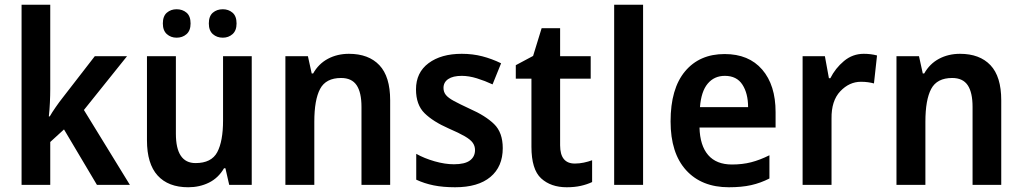

<svg xmlns="http://www.w3.org/2000/svg" viewBox="-20 -780 4312 810"><path d="M192 -404Q192 -378 190.5 -346.5Q189 -315 186 -289H190Q199 -305 215 -328Q231 -351 243 -366L380 -543H516L334 -316L528 0H389L250 -234L192 -181V0H71V-760H192Z M1042 -543V0H947L931 -70H925Q901 -29 861.5 -9.5Q822 10 774 10Q690 10 645 -39.5Q600 -89 600 -188V-543H722V-216Q722 -92 805 -92Q872 -92 896.5 -138Q921 -184 921 -272V-543ZM667 -681Q667 -712 684 -726.5Q701 -741 725 -741Q750 -741 767 -726.5Q784 -712 784 -681Q784 -651 767 -636Q750 -621 725 -621Q701 -621 684 -636Q667 -651 667 -681ZM861 -681Q861 -712 878 -726.5Q895 -741 920 -741Q944 -741 961 -726.5Q978 -712 978 -681Q978 -651 961 -636Q944 -621 920 -621Q895 -621 878 -636Q861 -651 861 -681Z M1452 -553Q1535 -553 1580.5 -505Q1626 -457 1626 -357V0H1505V-329Q1505 -390 1484.5 -420.5Q1464 -451 1419 -451Q1355 -451 1330.5 -405Q1306 -359 1306 -266V0H1184V-543H1279L1295 -470H1301Q1324 -511 1363.5 -532Q1403 -553 1452 -553Z M2101 -155Q2101 -77 2049 -33.5Q1997 10 1900 10Q1849 10 1809.5 2Q1770 -6 1736 -22V-131Q1770 -112 1813.5 -99.5Q1857 -87 1895 -87Q1941 -87 1962.5 -103Q1984 -119 1984 -147Q1984 -164 1974.5 -177.5Q1965 -191 1941 -205Q1917 -219 1873 -238Q1807 -267 1771 -302.5Q1735 -338 1735 -403Q1735 -474 1788 -513.5Q1841 -553 1928 -553Q1974 -553 2014.5 -542.5Q2055 -532 2094 -513L2058 -424Q2026 -439 1992 -449.5Q1958 -460 1928 -460Q1891 -460 1871 -446.5Q1851 -433 1851 -409Q1851 -392 1861 -379.5Q1871 -367 1895 -354Q1919 -341 1962 -321Q2028 -292 2064.5 -256.5Q2101 -221 2101 -155Z M2405 -90Q2424 -90 2443 -94Q2462 -98 2478 -104V-12Q2457 -2 2430.5 4Q2404 10 2371 10Q2304 10 2263 -27.5Q2222 -65 2222 -161V-448H2156V-505L2229 -544L2265 -661H2343V-543H2472V-448H2343V-167Q2343 -90 2405 -90Z M2693 0H2571V-760H2693Z M3037 -552Q3139 -552 3195.5 -486.5Q3252 -421 3252 -307V-242H2931Q2933 -166 2967.5 -126Q3002 -86 3068 -86Q3112 -86 3149 -95.5Q3186 -105 3226 -125V-27Q3189 -8 3149 1Q3109 10 3055 10Q2940 10 2874.5 -62Q2809 -134 2809 -268Q2809 -406 2870 -479Q2931 -552 3037 -552ZM3038 -460Q2993 -460 2965.5 -427Q2938 -394 2933 -328H3136Q3136 -386 3112 -423Q3088 -460 3038 -460Z M3624 -553Q3654 -553 3680 -546L3667 -428Q3656 -431 3642.5 -433Q3629 -435 3612 -435Q3563 -435 3525 -395Q3487 -355 3488 -280V0H3366V-543H3460L3477 -450H3483Q3504 -492 3540.5 -522.5Q3577 -553 3624 -553Z M4030 -553Q4113 -553 4158.5 -505Q4204 -457 4204 -357V0H4083V-329Q4083 -390 4062.5 -420.5Q4042 -451 3997 -451Q3933 -451 3908.5 -405Q3884 -359 3884 -266V0H3762V-543H3857L3873 -470H3879Q3902 -511 3941.5 -532Q3981 -553 4030 -553Z"/></svg>

Font: Noto Sans Georgian SemiCondensed SemiBold
Style: Regular
Weight: 600
Width: 4
Designer: Monotype Design Team, Akaki Razmadze
Foundry: Google LLC
Version: Version 2.005; ttfautohint (v1.8.4.7-5d5b)